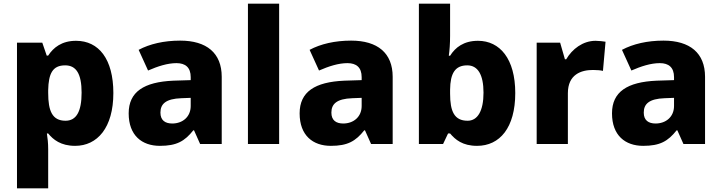

<svg xmlns="http://www.w3.org/2000/svg" viewBox="-20 -846 3909 1040"><path d="M392 -625C314 -625 269 -588 241 -545H233L209 -615H72V174H241V-38C241 -70 238 -98 234 -123H241C268 -90 309 -56 387 -56C507 -56 594 -154 594 -342C594 -526 515 -625 392 -625ZM333 -492C393 -492 422 -446 422 -344C422 -241 393 -192 335 -192C263 -192 241 -245 241 -343V-358C243 -448 265 -492 333 -492Z M956 -626C868 -626 791 -608 731 -576L782 -464C835 -487 887 -504 936 -504C984 -504 1013 -481 1013 -428V-412L919 -409C760 -402 677 -349 677 -232C677 -112 749 -56 846 -56C937 -56 980 -81 1027 -140H1031L1064 -66H1181V-430C1181 -559 1099 -626 956 -626ZM962 -314 1013 -316V-272C1013 -213 969 -177 913 -177C875 -177 849 -194 849 -236C849 -283 878 -311 962 -314Z M1492 -66V-826H1323V-66Z M1882 -626C1794 -626 1717 -608 1657 -576L1708 -464C1761 -487 1813 -504 1862 -504C1910 -504 1939 -481 1939 -428V-412L1845 -409C1686 -402 1603 -349 1603 -232C1603 -112 1675 -56 1772 -56C1863 -56 1906 -81 1953 -140H1957L1990 -66H2107V-430C2107 -559 2025 -626 1882 -626ZM1888 -314 1939 -316V-272C1939 -213 1895 -177 1839 -177C1801 -177 1775 -194 1775 -236C1775 -283 1804 -311 1888 -314Z M2418 -651V-826H2249V-66H2380L2407 -123H2418C2446 -90 2485 -56 2564 -56C2687 -56 2771 -154 2771 -342C2771 -527 2688 -625 2569 -625C2492 -625 2446 -589 2418 -544H2411C2415 -570 2418 -611 2418 -651ZM2511 -492C2568 -492 2599 -442 2599 -344C2599 -245 2567 -192 2513 -192C2441 -192 2418 -242 2418 -339V-360C2419 -449 2445 -492 2511 -492Z M3206 -625C3137 -625 3079 -580 3047 -525H3040L3014 -615H2887V-66H3056V-341C3056 -443 3128 -467 3192 -467C3215 -467 3234 -465 3246 -462L3260 -620C3248 -622 3224 -625 3206 -625Z M3574 -626C3486 -626 3409 -608 3349 -576L3400 -464C3453 -487 3505 -504 3554 -504C3602 -504 3631 -481 3631 -428V-412L3537 -409C3378 -402 3295 -349 3295 -232C3295 -112 3367 -56 3464 -56C3555 -56 3598 -81 3645 -140H3649L3682 -66H3799V-430C3799 -559 3717 -626 3574 -626ZM3580 -314 3631 -316V-272C3631 -213 3587 -177 3531 -177C3493 -177 3467 -194 3467 -236C3467 -283 3496 -311 3580 -314Z"/></svg>

Font: Noto Sans Malayalam UI ExtraBold
Style: Regular
Weight: 800
Designer: Jelle Bosma - Monotype Design Team
Foundry: Monotype Imaging Inc.
Version: Version 2.104